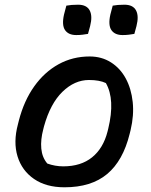

<svg xmlns="http://www.w3.org/2000/svg" viewBox="-20 -785 640 816"><path d="M361 -545Q412 -545 451.5 -520Q491 -495 514.5 -451.5Q538 -408 544 -351.5Q550 -295 535 -232L531 -216Q503 -102 435.5 -45.5Q368 11 254 11Q176 11 124.5 -24.5Q73 -60 54.5 -120.5Q36 -181 56 -256L60 -272Q82 -357 125.5 -418Q169 -479 229 -512Q289 -545 361 -545ZM358 -445Q297 -445 245.5 -395Q194 -345 167 -248L164 -236Q152 -191 155.5 -153.5Q159 -116 181 -90Q214 -78 249 -78Q324 -78 371.5 -116.5Q419 -155 437 -226L440 -238Q470 -362 430 -432Q403 -445 358 -445ZM262 -761Q273 -763 284.5 -764Q296 -765 312 -765Q348 -765 361 -741Q374 -717 363 -674L354 -641Q343 -639 330.5 -637.5Q318 -636 304 -636Q271 -636 256.5 -657Q242 -678 252 -723ZM459 -761Q470 -763 481.5 -764Q493 -765 509 -765Q545 -765 558 -741Q571 -717 560 -674L551 -641Q540 -639 527.5 -637.5Q515 -636 501 -636Q468 -636 453.5 -657Q439 -678 449 -723Z"/></svg>

Font: Recursive Mn Csl St Med
Style: Italic
Weight: 500
Italic angle: -15°
Monospace: yes
Version: Version 1.079;hotconv 1.0.112;makeotfexe 2.5.65598; ttfautoh